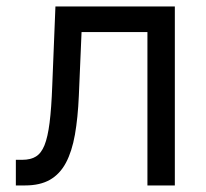

<svg xmlns="http://www.w3.org/2000/svg" viewBox="-20 -565 629 585"><path d="M28.3 0V-78.1H48.3Q72.8 -78.1 89.1 -87.9Q105.5 -97.7 115.5 -122.3Q125.5 -147 131.1 -191.2Q136.7 -235.4 139.2 -304.2L148.9 -545.4H512.7V0H429.2V-467.3H228.5L220.2 -272.9Q217.3 -206.1 208.3 -154.8Q199.2 -103.5 180.9 -69.1Q162.6 -34.7 132.3 -17.3Q102.1 0 56.6 0Z"/></svg>

Font: Sahel VF Regular
Style: Regular
Weight: 400
Foundry: Saber Rastikerdar (saber.rastikerdar@gmail.com)
Version: Version 3.4.0